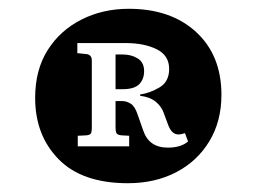

<svg xmlns="http://www.w3.org/2000/svg" viewBox="-20 -797 583 437"><path d="M271 -380Q167 -380 113.5 -434.5Q60 -489 60 -574Q60 -638 88.5 -683Q117 -728 165.5 -752.5Q214 -777 273 -777Q369 -777 426.5 -724Q484 -671 484 -581Q484 -521 456.5 -475.5Q429 -430 381 -405Q333 -380 271 -380ZM362 -461Q392 -461 408 -475L401 -494Q398 -493 394 -492Q390 -491 386 -491Q371 -491 363 -512L353 -539Q348 -554 335 -565Q322 -576 299 -579V-582Q321 -585 343 -598Q365 -611 365 -640Q365 -671 336.5 -685Q308 -699 266 -699H156V-676L176 -674Q189 -673 189 -659V-506Q189 -499 187.5 -494.5Q186 -490 177 -489L157 -488V-464H274V-488L256 -489Q247 -490 245 -494Q243 -498 243 -506V-567H258Q268 -567 277.5 -561Q287 -555 293 -537L306 -500Q319 -461 362 -461ZM243 -594V-673H259Q279 -673 293.5 -664Q308 -655 308 -635Q308 -617 297 -605.5Q286 -594 259 -594Z"/></svg>

Font: Literata 7pt
Style: Bold
Weight: 700
Designer: Latin by Veronika Burian and Jose Scaglione. Greek by Irene Vlachou. Cyrillic by Vera Evstafieva.
Foundry: TypeTogether
Version: Version 3.002